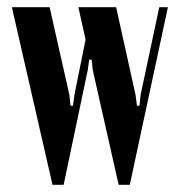

<svg xmlns="http://www.w3.org/2000/svg" viewBox="-20 -514 500 534"><path d="M13 -494H118L173 -250L176 -220H183L187 -250L218 -404L198 -494H303L357 -250L361 -220H368L371 -250L423 -494H447L341 0H310L238 -319L235 -348H228L224 -319L157 0H126Z"/></svg>

Font: Moniqa Extra Bold Narrow Heading
Style: Regular
Weight: 800
Width: 4
Designer: Rajesh Rajput
Foundry: Rajesh Rajput
Version: Version 1.000;December 15, 2022;FontCreator 14.0.0.2794 32-b